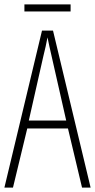

<svg xmlns="http://www.w3.org/2000/svg" viewBox="-20 -853 432 873"><path d="M301 -833H91V-801H301ZM353 0H392L221 -714H171L0 0H39L104 -269H289ZM215 -596 281 -305H111L177 -597C185 -631 191 -654 196 -683C202 -654 207 -630 215 -596Z"/></svg>

Font: Noto Sans Armenian ExtraCondensed ExtraLight
Style: Regular
Weight: 200
Width: 2
Designer: Monotype Design Team
Foundry: Monotype Imaging Inc.
Version: Version 2.008